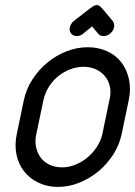

<svg xmlns="http://www.w3.org/2000/svg" viewBox="-20 -736 533 756"><path d="M74 -342Q83 -385 107.5 -423Q132 -461 166.5 -489.5Q201 -518 242 -534Q283 -550 325 -550Q368 -550 402.5 -534Q437 -518 458.5 -489.5Q480 -461 488 -423Q496 -385 487 -342L459 -208Q450 -165 425.5 -127Q401 -89 367 -61Q333 -33 292 -16.5Q251 0 208 0Q166 0 131.5 -16.5Q97 -33 75 -61Q53 -89 45 -127Q37 -165 46 -208ZM123 -208Q117 -181 122 -157Q127 -133 140.5 -115Q154 -97 176 -87Q198 -77 225 -77Q250 -77 275.5 -87Q301 -97 323 -115Q345 -133 361 -157Q377 -181 383 -208L411 -343Q418 -372 412.5 -396Q407 -420 392.5 -437Q378 -454 356.5 -463.5Q335 -473 309 -473Q283 -473 257.5 -463.5Q232 -454 210.5 -437Q189 -420 173.5 -396Q158 -372 151 -342ZM399 -683 424 -653Q432 -642 429 -628Q426 -614 414 -604Q402 -594 388 -594Q373 -594 366 -604L344 -630L343 -633L340 -630L308 -604Q297 -594 282 -594Q268 -594 260 -604Q252 -614 255 -628Q258 -642 270 -653Q280 -660 309 -683Q338 -706 346 -711Q354 -716 361 -716Q368 -716 374 -711Q380 -706 399 -683Z"/></svg>

Font: VDS Compensated
Style: Light Italic
Weight: 300
Italic angle: -12°
Designer: artmaker
Foundry: artmaker
Version: Version 1.000 2012 initial release